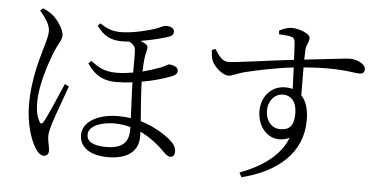

<svg xmlns="http://www.w3.org/2000/svg" viewBox="-55 -885 2109 1057"><g transform="rotate(5 1000.0 -356.5)"><path d="M128 -753C154 -722 186 -682 186 -644C186 -609 168 -561 159 -526C144 -473 112 -359 112 -236C112 -125 143 -37 169 4C185 29 200 42 217 42C235 42 244 30 244 13C244 -9 233 -38 233 -70C233 -86 239 -110 248 -141C261 -182 303 -295 322 -350L299 -361C276 -309 220 -175 200 -143C192 -130 183 -131 177 -145C165 -166 156 -195 156 -249C156 -346 198 -465 218 -518C243 -582 263 -601 263 -626C263 -659 227 -710 199 -734C181 -748 163 -758 144 -766ZM679 -140C679 -72 643 -36 557 -36C485 -36 448 -55 448 -95C448 -148 527 -169 589 -169C619 -169 649 -165 679 -157ZM451 -697C491 -642 530 -623 593 -623C604 -623 617 -624 631 -625C648 -617 666 -604 667 -580C669 -555 668 -503 668 -457C643 -453 611 -448 576 -448C505 -448 474 -471 433 -501L418 -486C462 -419 512 -397 579 -397C610 -397 638 -399 669 -403C670 -344 675 -266 677 -206C655 -209 632 -211 607 -211C499 -211 412 -165 412 -91C412 -17 479 19 569 19C672 19 737 -23 737 -109C737 -116 737 -126 736 -136C782 -115 827 -83 871 -39C885 -25 897 -13 912 -13C928 -13 936 -26 936 -43C936 -66 924 -85 900 -106C869 -132 811 -171 733 -194C728 -259 721 -344 719 -411C775 -421 837 -437 878 -454C903 -463 912 -475 912 -488C912 -511 877 -519 861 -519C856 -519 848 -512 821 -500C796 -490 760 -478 719 -467C720 -514 723 -554 732 -584C737 -602 735 -611 724 -619C715 -625 704 -630 693 -634C758 -645 827 -662 854 -674C866 -680 873 -688 872 -700C872 -721 850 -729 824 -729C814 -729 802 -720 769 -708C742 -699 653 -673 580 -673C535 -673 506 -684 465 -711Z M1501 -217C1455 -217 1420 -256 1420 -313C1420 -364 1452 -408 1502 -408C1545 -408 1577 -375 1577 -310C1577 -241 1551 -217 1501 -217ZM1450 -737C1480 -735 1501 -734 1516 -730C1532 -725 1537 -719 1539 -699C1541 -674 1543 -640 1544 -604C1426 -591 1220 -560 1183 -561C1149 -561 1130 -593 1108 -626L1089 -619C1090 -599 1092 -576 1099 -559C1110 -531 1157 -486 1190 -486C1216 -486 1236 -502 1281 -513C1342 -528 1448 -551 1546 -562C1548 -517 1550 -474 1551 -444C1538 -447 1525 -449 1510 -449C1428 -449 1379 -381 1379 -308C1379 -206 1459 -129 1557 -174C1521 -76 1421 -5 1299 40L1312 65C1505 17 1643 -95 1643 -278C1643 -336 1630 -383 1601 -413C1601 -463 1600 -519 1600 -567C1801 -584 1877 -560 1909 -560C1928 -560 1937 -568 1937 -586C1937 -618 1885 -637 1850 -637C1829 -637 1765 -628 1600 -610C1601 -634 1601 -654 1602 -667C1604 -692 1619 -708 1619 -731C1619 -756 1557 -778 1516 -778C1490 -778 1466 -766 1448 -757Z"/></g></svg>

Font: Source Han Serif AKR9
Style: Regular
Weight: 400
Designer: Ryoko NISHIZUKA 西塚涼子 (kana & ideographs); Frank Grießhammer (Latin, Greek & Cyrillic); Sandoll Communications 산돌커뮤니케이션, 
Foundry: Adobe Systems Incorporated
Version: Version 1.005;hotconv 1.0.107;makeotfexe 2.5.65593